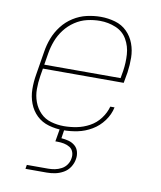

<svg xmlns="http://www.w3.org/2000/svg" viewBox="-84 -605 744 887"><g transform="rotate(10 288.0 -162.0)"><path d="M236 8Q270 8 304 1Q338 -6 369.5 -24.5Q401 -43 423 -73Q445 -103 452 -137H432Q424 -107 404 -80.5Q384 -54 355.5 -38.5Q327 -23 296.5 -17Q266 -11 236 -11Q205 -11 175.5 -19.5Q146 -28 125.5 -49Q105 -70 94.5 -98.5Q84 -127 84 -158Q84 -189 89 -220L95 -256H474L483 -307Q488 -342 487.5 -376.5Q487 -411 475.5 -442Q464 -473 441 -496Q418 -519 385 -528.5Q352 -538 318 -538H317Q285 -538 252 -530.5Q219 -523 189 -504Q159 -485 137.5 -457Q116 -429 104 -397.5Q92 -366 87 -333L69 -223Q63 -188 63.5 -153.5Q64 -119 76 -87.5Q88 -56 111.5 -33.5Q135 -11 168 -1.5Q201 8 236 8ZM456 -275H98L107 -330Q112 -360 123 -389Q134 -418 153.5 -443.5Q173 -469 200 -487Q227 -505 257 -512Q287 -519 317 -519Q356 -519 391 -504.5Q426 -490 444.5 -458Q463 -426 465.5 -387.5Q468 -349 462 -310ZM96 214H196Q216 214 235.5 210Q255 206 273.5 195.5Q292 185 303.5 167Q315 149 318 129Q321 112 316.5 95Q312 78 299 67Q286 56 269 51.5Q252 47 235 46L242 0H221L210 65H221Q236 65 251 68Q266 71 278 78.5Q290 86 295 100Q300 114 297 130Q295 145 285.5 159Q276 173 261 181Q246 189 230.5 192Q215 195 199 195H99Z"/></g></svg>

Font: Iosevka Sparkle Thin Oblique
Style: Regular
Weight: 100
Italic angle: -9°
Designer: Belleve Invis
Foundry: Belleve Invis
Version: Version 4.5.0; ttfautohint (v1.8.3)